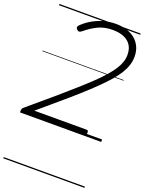

<svg xmlns="http://www.w3.org/2000/svg" viewBox="-221 -994 1123 1473"><g transform="rotate(20 340.0 -257.5)"><path d="M20 0Q10 0 5 -7Q0 -14 1 -23Q2 -32 9 -39L219 -217Q293 -281 352 -333.5Q411 -386 456 -429Q501 -472 533 -509Q565 -546 585 -577.5Q605 -609 614.5 -638Q624 -667 624 -696Q624 -743 603.5 -774.5Q583 -806 545 -822Q507 -838 453 -838Q386 -838 335 -813.5Q284 -789 235 -748Q223 -738 214 -737.5Q205 -737 195 -747Q185 -758 187 -766.5Q189 -775 201 -786Q231 -815 271 -838.5Q311 -862 359.5 -876Q408 -890 461 -890Q509 -890 549 -877.5Q589 -865 618.5 -840.5Q648 -816 664 -781Q680 -746 680 -701Q680 -667 669.5 -633Q659 -599 637 -563Q615 -527 580 -487Q545 -447 497.5 -400.5Q450 -354 388 -298.5Q326 -243 249 -178L99 -50H525Q533 -50 537 -45.5Q541 -41 540 -30Q539 -15 532 -7.5Q525 0 516 0ZM0 365H663V375H0ZM0 -20H663V0H0ZM0 -505H663V-500H0ZM0 -885H663V-875H0Z"/></g></svg>

Font: Playwrite AT Guides
Style: Italic
Weight: 400
Italic angle: -13.0072°
Designer: Veronika Burian, José Scaglione
Foundry: TypeTogether
Version: Version 1.002